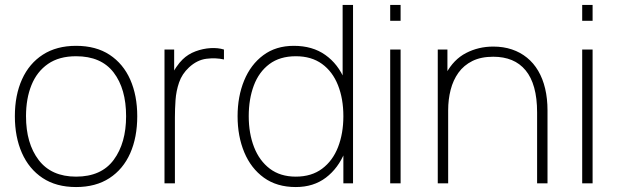

<svg xmlns="http://www.w3.org/2000/svg" viewBox="-20 -740 2492 775"><path d="M287 15Q207 15 152 -21.5Q97 -58 68.5 -122.5Q40 -187 40 -271Q40 -356 69 -420Q98 -484 153.2 -519.5Q208.5 -555 287 -555Q367.5 -555 422.5 -518.8Q477.5 -482.5 505.8 -418.5Q534 -354.5 534 -271Q534 -185.5 505.5 -121.2Q477 -57 421.8 -21Q366.5 15 287 15ZM287 -27Q389 -27 439 -94.8Q489 -162.5 489 -271Q489 -381.5 438.8 -447.2Q388.5 -513 287 -513Q218.5 -513 173.8 -482Q129 -451 107 -396.5Q85 -342 85 -271Q85 -161 136.2 -94Q187.5 -27 287 -27Z M644 0V-540H683V-411L670 -428Q678.5 -450 691.5 -469Q704.5 -488 717 -500Q739 -521.5 769.2 -532.8Q799.5 -544 830 -545.8Q860.5 -547.5 884 -540V-500Q850.5 -507.5 813 -502.8Q775.5 -498 743 -468Q714.5 -441.5 702.8 -407Q691 -372.5 688.5 -335.8Q686 -299 686 -266V0Z M1174 15Q1097.5 15 1045.2 -22.8Q993 -60.5 966 -125.2Q939 -190 939 -271Q939 -350.5 965.5 -415Q992 -479.5 1042.8 -517.2Q1093.5 -555 1166 -555Q1241.5 -555 1293.2 -518.2Q1345 -481.5 1371.5 -417.2Q1398 -353 1398 -271Q1398 -190.5 1371.8 -125.8Q1345.5 -61 1295.5 -23Q1245.5 15 1174 15ZM1174 -27Q1237.5 -27 1280.2 -59Q1323 -91 1344.5 -146.2Q1366 -201.5 1366 -271Q1366 -341.5 1344.2 -396.2Q1322.5 -451 1279.8 -482Q1237 -513 1174 -513Q1109.5 -513 1067.2 -481.2Q1025 -449.5 1004.5 -394.8Q984 -340 984 -271Q984 -201.5 1005.5 -146.2Q1027 -91 1069.2 -59Q1111.5 -27 1174 -27ZM1366 0V-425H1363V-720H1405V0Z M1555 -656V-720H1597V-656ZM1555 0V-540H1597V0Z M2148 0V-286Q2148 -344 2136.2 -386.2Q2124.5 -428.5 2101.5 -456.2Q2078.5 -484 2045.8 -497.5Q2013 -511 1971 -511Q1921.5 -511 1886.8 -493.8Q1852 -476.5 1830.5 -446.5Q1809 -416.5 1799 -377.5Q1789 -338.5 1789 -295L1750 -294Q1750 -386.5 1780.5 -443.2Q1811 -500 1861.2 -526Q1911.5 -552 1971 -552Q2012 -552 2046.2 -540.5Q2080.5 -529 2107.2 -507.2Q2134 -485.5 2152.5 -454Q2171 -422.5 2180.5 -382.2Q2190 -342 2190 -294V0ZM1747 0V-540H1786V-430H1789V0Z M2330 -656V-720H2372V-656ZM2330 0V-540H2372V0Z"/></svg>

Font: Manrope ExtraLight ExtraLight
Style: Regular
Weight: 250
Version: Version 4.501